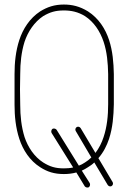

<svg xmlns="http://www.w3.org/2000/svg" viewBox="-20 -768 571 845"><path d="M456 -309C456 -259 451 -210 436 -165C428 -140 416 -116 400 -95L335 -204C331 -210 324 -212 318 -209C312 -205 310 -198 313 -192L382 -75C374 -67 364 -59 354 -53C345 -47 336 -42 327 -39L229 -197C225 -202 217 -204 211 -201C206 -197 204 -189 207 -183L302 -31C289 -28 275 -27 261 -27C223 -27 199 -35 170 -53C131 -78 103 -120 88 -165C74 -210 69 -258 69 -307C69 -331 68 -353 68 -375C68 -397 69 -418 69 -442C69 -491 74 -539 88 -584C103 -629 131 -671 170 -697C199 -714 223 -722 261 -722C293 -722 323 -716 354 -697C394 -671 421 -629 436 -584C451 -539 455 -491 456 -442C456 -426 456 -412 456 -398C456 -370 456 -344 456 -309ZM395 -53 454 46C458 52 465 54 471 51C477 47 479 40 476 34L413 -72C435 -97 450 -127 460 -157C476 -206 480 -258 481 -309C481 -344 481 -370 481 -398C481 -412 481 -427 481 -442C480 -492 476 -543 460 -592C444 -641 414 -688 367 -718C331 -740 298 -748 261 -748C219 -748 188 -737 157 -718C111 -688 81 -641 65 -592C49 -543 44 -492 44 -442C44 -419 44 -397 44 -375C44 -353 44 -331 44 -307C44 -257 49 -206 65 -157C81 -108 111 -61 157 -32C188 -12 219 -2 261 -2C280 -2 298 -4 316 -9L353 52C357 57 365 59 371 56C376 52 378 44 375 38L340 -17C349 -21 358 -26 367 -32C377 -38 387 -45 395 -53Z"/></svg>

Font: LS
Style: LightAlt
Weight: 250
Designer: BSozoo
Foundry: BSozoo
Version: Version 001.000